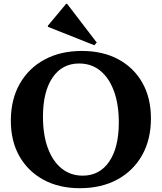

<svg xmlns="http://www.w3.org/2000/svg" viewBox="-20 -974 851 1010"><path d="M400 16Q291 16 209.5 -28Q128 -72 82.5 -151.5Q37 -231 37 -339Q37 -450 83.5 -532.5Q130 -615 214 -660.5Q298 -706 411 -706Q521 -706 602.5 -662Q684 -618 729 -538.5Q774 -459 774 -351Q774 -240 727.5 -157.5Q681 -75 597 -29.5Q513 16 400 16ZM415 -50Q504 -50 554.5 -124Q605 -198 605 -330Q605 -425 579.5 -494.5Q554 -564 507.5 -602Q461 -640 396 -640Q307 -640 256.5 -566Q206 -492 206 -360Q206 -265 231.5 -195.5Q257 -126 304 -88Q351 -50 415 -50ZM476 -736 232 -833V-839L328 -954H333L489 -750Z"/></svg>

Font: Platypi SemiBold
Style: Regular
Weight: 600
Designer: David Sargent
Foundry: Bolt Cutter Type
Version: Version 1.200; ttfautohint (v1.8.4.7-5d5b)